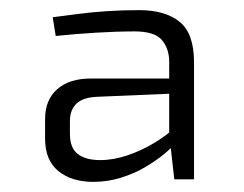

<svg xmlns="http://www.w3.org/2000/svg" viewBox="-20 -625 482 379"><path d="M255 -605Q306 -605 334.5 -582Q363 -559 363 -502V-271H324L316 -343L314 -350V-503Q314 -529 299.5 -546Q285 -563 246 -563Q211 -563 169.5 -560.5Q128 -558 90 -554L84 -591Q108 -594 134.5 -597.5Q161 -601 191.5 -603Q222 -605 255 -605ZM339 -470 338 -441 173 -434Q144 -433 131 -420.5Q118 -408 118 -386V-361Q118 -333 133.5 -321Q149 -309 178 -309Q204 -309 232 -318.5Q260 -328 285.5 -343.5Q311 -359 328 -376V-345Q320 -334 303.5 -320.5Q287 -307 265.5 -294.5Q244 -282 218 -274Q192 -266 164 -266Q121 -266 95 -287.5Q69 -309 69 -351V-390Q69 -428 93 -449Q117 -470 159 -470Z"/></svg>

Font: Exo 2 Light
Style: Regular
Weight: 300
Designer: Natanael Gama
Foundry: Natanael Gama
Version: Version 2.010